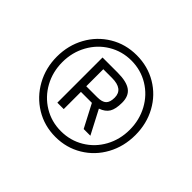

<svg xmlns="http://www.w3.org/2000/svg" viewBox="-123 -880 892 892"><g transform="rotate(45 323.0 -434.0)"><path d="M65 -435Q65 -509 98.5 -570Q132 -631 191 -666.5Q250 -702 323 -702Q396 -702 455 -667Q514 -632 547.5 -571Q581 -510 581 -435Q581 -360 547.5 -298.5Q514 -237 455 -201.5Q396 -166 324 -166Q251 -166 192 -202Q133 -238 99 -299.5Q65 -361 65 -435ZM545 -434Q545 -498 516 -551.5Q487 -605 436 -636Q385 -667 323 -667Q262 -667 211 -636.5Q160 -606 130.5 -552.5Q101 -499 101 -435Q101 -371 130 -318Q159 -265 210 -234Q261 -203 323 -203Q385 -203 436 -233.5Q487 -264 516 -317Q545 -370 545 -434ZM218 -582H317Q376 -582 403.5 -562Q431 -542 431 -498Q431 -456 418 -434.5Q405 -413 374 -402L435 -285H391L332 -398H260V-285H218ZM331 -434Q363 -434 376.5 -447Q390 -460 390 -490Q390 -546 316 -546H259V-434Z"/></g></svg>

Font: Cairo Light
Style: Regular
Weight: 300
Designer: Mohamed Gaber, the designers of Titillium
Foundry: Kief Type Foundry
Version: Version 2.009; ttfautohint (v1.5.33-1714) -l 8 -r 50 -G 200 